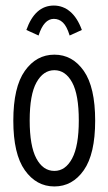

<svg xmlns="http://www.w3.org/2000/svg" viewBox="-20 -664 390 692"><path d="M176 8Q111 8 69.5 -50.5Q28 -109 28 -229Q28 -350 69.5 -408.5Q111 -467 176 -467Q241 -467 282 -408.5Q323 -350 323 -229Q323 -109 282 -50.5Q241 8 176 8ZM176 -48Q216 -48 240 -93Q264 -138 264 -230Q264 -323 240 -367Q216 -411 176 -411Q136 -411 111.5 -367Q87 -323 87 -230Q87 -138 111 -93Q135 -48 176 -48ZM119 -536 75 -556Q106 -644 174 -644Q207 -644 233 -622Q259 -600 275 -556L231 -536Q221 -569 207 -582.5Q193 -596 174 -596Q138 -596 119 -536Z"/></svg>

Font: Inconsolata ExtraCondensed
Style: Regular
Weight: 400
Width: 2
Monospace: yes
Designer: Raph Levien, Cyreal, Brenton Simpson
Foundry: Raph Levien, Cyreal, Google
Version: Version 3.001; ttfautohint (v1.8.2.53-6de2)